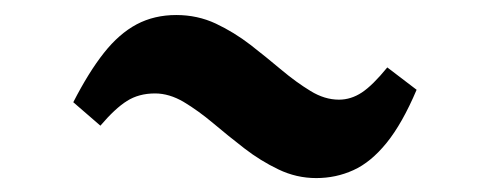

<svg xmlns="http://www.w3.org/2000/svg" viewBox="-20 -414 664 262"><path d="M411.5 -171Q384.5 -171 360 -182.8Q335.5 -194.5 313.5 -211.5Q291.5 -228.5 271 -245.8Q250.5 -263 230.8 -274.8Q211 -286.5 191.5 -286.5Q169.5 -286.5 153.2 -276.2Q137 -266 117 -242.5L80 -274.5Q101 -315.5 121.8 -341.8Q142.5 -368 166.5 -380.8Q190.5 -393.5 220.5 -393.5Q249.5 -393.5 274.5 -381.8Q299.5 -370 321.8 -352.8Q344 -335.5 364.2 -318.5Q384.5 -301.5 403.8 -289.8Q423 -278 442.5 -278Q459 -278 473.8 -287.8Q488.5 -297.5 508.5 -322L548.5 -291.5Q529 -245.5 507.5 -219Q486 -192.5 462.2 -181.8Q438.5 -171 411.5 -171Z"/></svg>

Font: Merriweather 72pt Black
Style: Italic
Weight: 900
Italic angle: -7.8°
Version: Version 2.101